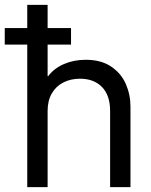

<svg xmlns="http://www.w3.org/2000/svg" viewBox="-45 -772 623 792"><path d="M67.4 -587.9H-25.4V-656.2H67.4V-752H151.4V-656.2H248V-587.9H151.4V-458H153.8Q178.2 -490.2 218.8 -507.8Q259.3 -525.4 308.6 -525.4Q372.1 -525.4 413.6 -497.3Q455.1 -469.2 474.1 -425.3Q493.2 -381.3 493.2 -332V0H409.2V-314.5Q409.2 -378.9 375.7 -413.1Q342.3 -447.3 285.2 -447.3Q247.1 -447.3 216.8 -432.1Q186.5 -417 168.9 -387Q151.4 -356.9 151.4 -314.5V0H67.4Z"/></svg>

Font: Reddit Sans Strawberry
Style: Regular
Weight: 400
Designer: Stephen Hutchings
Foundry: Reddit
Version: Version 1.013